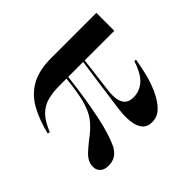

<svg xmlns="http://www.w3.org/2000/svg" viewBox="-108 -552 701 701"><g transform="rotate(-45 242.5 -201.5)"><path d="M29.8 -227.4 21 -229Q35.5 -288.7 59.3 -330.2Q83.1 -371.8 123 -393.5Q162.9 -415.3 225.8 -415.3H458.1V-322.6H175.8Q139.5 -322.6 112.9 -315.3Q86.3 -308.1 66.1 -287.9Q46 -267.7 29.8 -227.4ZM95.2 11.3Q74.2 11.3 62.9 0.8Q51.6 -9.7 51.6 -26.6Q51.6 -41.1 58.1 -53.2Q64.5 -65.3 76.6 -76.6Q88.7 -87.9 104.8 -100.8Q126.6 -116.9 141.9 -131Q157.3 -145.2 168.5 -161.3Q179.8 -177.4 187.9 -199.6Q196 -221.8 201.6 -253.2Q207.3 -284.7 212.1 -329.8H221Q214.5 -272.6 206.9 -224.6Q199.2 -176.6 191.1 -138.7Q183.1 -100.8 174.2 -73.4Q165.3 -46 157.3 -29Q147.6 -9.7 132.7 0.8Q117.7 11.3 95.2 11.3ZM320.2 11.3Q296 11.3 282.7 -4Q269.4 -19.4 266.1 -49.2Q262.9 -79 269.4 -122.6L298.4 -331.5L306.5 -332.3L289.5 -194.4Q283.9 -156.5 289.5 -135.9Q295.2 -115.3 307.3 -108.1Q319.4 -100.8 335.5 -100.8Q366.9 -100.8 391.1 -121.4Q415.3 -141.9 431.5 -192.7L439.5 -191.9Q435.5 -165.3 427 -130.2Q418.5 -95.2 404 -62.9Q389.5 -30.6 369 -9.7Q348.4 11.3 320.2 11.3Z"/></g></svg>

Font: Playfair 144pt SemiCondensed SemiBold
Style: Regular
Weight: 600
Width: 4
Designer: Claus Eggers Sørensen
Foundry: Claus Eggers Sørensen
Version: Version 2.203